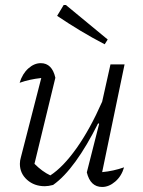

<svg xmlns="http://www.w3.org/2000/svg" viewBox="-20 -737 569 763"><path d="M325 -52 374 -245 370 -247Q325 -157 280 -95Q235 -33 191 -2Q172 3 158 3Q116 3 87.5 -22.5Q59 -48 59 -86Q59 -99 63 -112L144 -427Q97 -422 58 -408Q69 -444 92.5 -465Q116 -486 142 -486Q187 -486 200 -428L117 -86Q148 -55 180 -40Q231 -73 284.5 -148.5Q338 -224 386 -333L419 -481H475L386 -53Q430 -57 473 -72Q463 -37 438 -15.5Q413 6 386 6Q339 6 325 -52ZM396 -561Q346 -587 299.5 -615Q253 -643 207 -674L233 -717H242L408 -580Z"/></svg>

Font: Piazzolla Light
Style: Italic
Weight: 300
Italic angle: -11.3°
Designer: Juan Pablo del Peral
Foundry: Huerta Tipografica
Version: Version 1.330